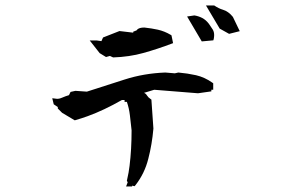

<svg xmlns="http://www.w3.org/2000/svg" viewBox="-20 -758 1040 696"><path d="M459 -82H437L442.9 -97.2L439.9 -102.5Q447.3 -134.8 449.7 -157.2Q457 -216.3 457 -285.6Q454.1 -314 450.9 -340.1Q447.8 -366.2 439.9 -388.7H431.6V-395.5H421.9Q356.9 -358.4 297.9 -336.9Q276.4 -329.1 251 -321.8L205.1 -349.1L189.5 -364.7V-370.1L174.8 -379.9L169.4 -401.9Q183.6 -399.9 185.8 -399.9Q188 -399.9 190.4 -399.9Q197.3 -400.4 204.6 -403.8Q218.3 -409.7 230 -413.1L235.8 -424.8L253.4 -428.7L294.9 -425.8L431.6 -469.7Q501.5 -492.2 579.1 -495.1L613.8 -492.2L626.5 -495.1Q659.7 -492.2 690.4 -485.4Q722.2 -478 749.5 -458.5L752.9 -456.1V-432.6H746.1V-426.8L697.8 -419.9L539.1 -432.6L502 -421.4Q508.8 -418.9 512.7 -412.1Q517.6 -404.3 525.4 -399.4L528.8 -397L536.1 -292Q531.2 -234.9 517.6 -182.6Q504.4 -129.4 471.2 -86.9L467.8 -83L459 -85ZM502.9 -658.2H503.4Q529.8 -655.3 552.2 -650.4Q576.2 -645 598.6 -631.8L601.6 -629.9L607.4 -601.6Q549.3 -579.6 499.5 -565.9Q449.2 -551.8 390.1 -549.8L378.4 -555.2L364.3 -551.3L341.3 -565.4L305.2 -611.3H321.3H330.6L347.7 -608.9L353.5 -622.1L413.1 -645.5L462.9 -639.6V-643.1L475.1 -647.9L477.5 -650.9Q484.9 -658.2 502.9 -658.2ZM756.3 -630.9Q756.3 -624.5 754.9 -617.2L753.4 -611.8L711.4 -607.9L658.2 -698.2L684.6 -702.1Q699.7 -699.7 712.9 -692.9Q727.1 -685.5 737.8 -670.9Q744.6 -661.6 751.5 -650.4Q756.3 -642.1 756.3 -630.9ZM753.9 -738.3H756.3Q772.9 -727.1 788.1 -722.7Q808.1 -716.8 824.2 -696.8L849.1 -645L810.5 -635.3L776.4 -654.3L726.6 -738.3H740.2Z"/></svg>

Font: Bakudai
Style: Bold
Weight: 700
Version: Version 1.48